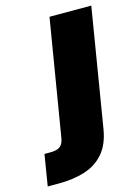

<svg xmlns="http://www.w3.org/2000/svg" viewBox="-228 -600 633 869"><g transform="rotate(-15 88.0 -166.0)"><path d="M91.8 -535.6H287.6L196.3 18.6Q185.1 86.9 150.6 127.7Q116.2 168.5 62 186.3Q7.8 204.1 -63 204.1H-114.7L-90.8 58.1H-64Q-31.2 58.1 -17.1 46.6Q-2.9 35.2 1.5 9.8Z"/></g></svg>

Font: Inter 20pt Black
Style: Italic
Weight: 900
Italic angle: -9.3988°
Version: Version 4.001;git-66647c0bb